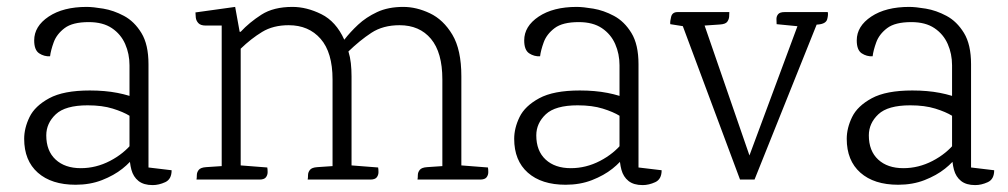

<svg xmlns="http://www.w3.org/2000/svg" viewBox="-20 -520 2919 556"><path d="M231 -500Q249 -500 279 -495Q309 -490 339 -474Q369 -458 389.5 -424.5Q410 -391 410 -334V-35L477 -27Q477 -1 458.5 7.5Q440 16 422 16Q396 16 381 4Q366 -8 360.5 -28.5Q355 -49 355 -75V-331Q355 -364 342.5 -392.5Q330 -421 304 -438.5Q278 -456 237 -456Q190 -456 167 -438.5Q144 -421 135.5 -397.5Q127 -374 125 -357Q108 -356 93.5 -365.5Q79 -375 79 -403Q79 -444 121 -472Q163 -500 231 -500ZM240 -258Q284 -258 320 -251Q356 -244 379 -233V-165Q374 -173 355.5 -184.5Q337 -196 306.5 -205.5Q276 -215 234 -215Q169 -215 141.5 -189Q114 -163 114 -128Q114 -83 141 -58Q168 -33 214 -33Q258 -33 298.5 -54Q339 -75 365 -108L370 -69Q359 -51 334.5 -31.5Q310 -12 275.5 1.5Q241 15 199 15Q129 15 89.5 -20Q50 -55 50 -118Q50 -149 65.5 -181Q81 -213 122.5 -235.5Q164 -258 240 -258Z M1316 -41 1393 -35Q1394 -30 1394 -21.5Q1394 -13 1389 -6.5Q1384 0 1370 0H1189Q1190 -5 1190 -13Q1190 -21 1195.5 -28Q1201 -35 1217 -36L1261 -39V-290Q1261 -368 1228 -407.5Q1195 -447 1137 -447Q1089 -447 1055.5 -425Q1022 -403 989 -371Q994 -355 996 -337Q998 -319 998 -299V-41L1075 -35Q1076 -30 1076 -21.5Q1076 -13 1071 -6.5Q1066 0 1052 0H871Q872 -5 872 -13Q872 -21 877.5 -28Q883 -35 899 -36L943 -39V-290Q943 -368 908.5 -407.5Q874 -447 816 -447Q771 -447 739 -427.5Q707 -408 677 -379V-41L754 -35Q755 -30 755 -21.5Q755 -13 750 -6.5Q745 0 731 0H549Q550 -5 550 -13Q550 -21 555.5 -28Q561 -35 577 -36L622 -39V-446H576Q561 -446 554.5 -453Q548 -460 547 -469Q546 -478 546 -484L661 -500L674 -428H677Q702 -455 737 -477.5Q772 -500 827 -500Q868 -500 910.5 -479Q953 -458 977 -405Q994 -427 1017 -448.5Q1040 -470 1072 -485Q1104 -500 1148 -500Q1186 -500 1225 -481.5Q1264 -463 1290 -419.5Q1316 -376 1316 -299Z M1650 -500Q1668 -500 1698 -495Q1728 -490 1758 -474Q1788 -458 1808.5 -424.5Q1829 -391 1829 -334V-35L1896 -27Q1896 -1 1877.5 7.5Q1859 16 1841 16Q1815 16 1800 4Q1785 -8 1779.5 -28.5Q1774 -49 1774 -75V-331Q1774 -364 1761.5 -392.5Q1749 -421 1723 -438.5Q1697 -456 1656 -456Q1609 -456 1586 -438.5Q1563 -421 1554.5 -397.5Q1546 -374 1544 -357Q1527 -356 1512.5 -365.5Q1498 -375 1498 -403Q1498 -444 1540 -472Q1582 -500 1650 -500ZM1659 -258Q1703 -258 1739 -251Q1775 -244 1798 -233V-165Q1793 -173 1774.5 -184.5Q1756 -196 1725.5 -205.5Q1695 -215 1653 -215Q1588 -215 1560.5 -189Q1533 -163 1533 -128Q1533 -83 1560 -58Q1587 -33 1633 -33Q1677 -33 1717.5 -54Q1758 -75 1784 -108L1789 -69Q1778 -51 1753.5 -31.5Q1729 -12 1694.5 1.5Q1660 15 1618 15Q1548 15 1508.5 -20Q1469 -55 1469 -118Q1469 -149 1484.5 -181Q1500 -213 1541.5 -235.5Q1583 -258 1659 -258Z M2008 -482 2163 -33 2131 -18 2300 -473 2357 -479 2165 0H2123L1944 -480ZM1942 -485H2092Q2092 -480 2091.5 -472Q2091 -464 2086 -457Q2081 -450 2064 -449L2020 -446L1959 -444L1921 -450Q1920 -458 1923.5 -471.5Q1927 -485 1942 -485ZM2252 -485H2377Q2379 -478 2375.5 -464.5Q2372 -451 2349 -449L2332 -448L2290 -444L2229 -450Q2229 -455 2228.5 -463.5Q2228 -472 2233 -478.5Q2238 -485 2252 -485Z M2613 -500Q2631 -500 2661 -495Q2691 -490 2721 -474Q2751 -458 2771.5 -424.5Q2792 -391 2792 -334V-35L2859 -27Q2859 -1 2840.5 7.5Q2822 16 2804 16Q2778 16 2763 4Q2748 -8 2742.5 -28.5Q2737 -49 2737 -75V-331Q2737 -364 2724.5 -392.5Q2712 -421 2686 -438.5Q2660 -456 2619 -456Q2572 -456 2549 -438.5Q2526 -421 2517.5 -397.5Q2509 -374 2507 -357Q2490 -356 2475.5 -365.5Q2461 -375 2461 -403Q2461 -444 2503 -472Q2545 -500 2613 -500ZM2622 -258Q2666 -258 2702 -251Q2738 -244 2761 -233V-165Q2756 -173 2737.5 -184.5Q2719 -196 2688.5 -205.5Q2658 -215 2616 -215Q2551 -215 2523.5 -189Q2496 -163 2496 -128Q2496 -83 2523 -58Q2550 -33 2596 -33Q2640 -33 2680.5 -54Q2721 -75 2747 -108L2752 -69Q2741 -51 2716.5 -31.5Q2692 -12 2657.5 1.5Q2623 15 2581 15Q2511 15 2471.5 -20Q2432 -55 2432 -118Q2432 -149 2447.5 -181Q2463 -213 2504.5 -235.5Q2546 -258 2622 -258Z"/></svg>

Font: Karma Variable Light
Style: Regular
Weight: 300
Designer: Joana Correia
Foundry: Indian Type Foundry
Version: Version 3.000